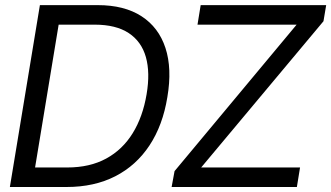

<svg xmlns="http://www.w3.org/2000/svg" viewBox="-20 -748 1325 768"><path d="M246.1 0H69.3L82 -78.1H249Q339.4 -78.1 404.8 -113.8Q470.2 -149.4 510.7 -215.1Q551.3 -280.8 566.4 -371.1Q581.1 -457.5 563.5 -519.8Q545.9 -582 494.9 -615.7Q443.8 -649.4 358.4 -649.4H172.9L185.5 -727.5H371.1Q477.1 -727.5 545.9 -683.1Q614.7 -638.7 641.8 -556.2Q668.9 -473.6 649.4 -359.4Q631.3 -247.1 578.1 -166.5Q524.9 -85.9 441.2 -43Q357.4 0 246.1 0ZM227.5 -727.5 107.4 0H19.5L139.6 -727.5ZM666.5 0 678.2 -63.5 1166.5 -649.4H770L782.7 -727.5H1284.7L1273.9 -663.1L784.7 -78.1H1180.2L1167.5 0Z"/></svg>

Font: Inter Tight
Style: Italic
Weight: 400
Italic angle: -9.39999°
Designer: Rasmus Andersson
Foundry: rsms
Version: Version 3.002